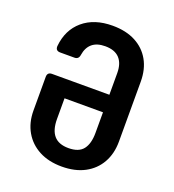

<svg xmlns="http://www.w3.org/2000/svg" viewBox="-136 -846 872 961"><g transform="rotate(20 300.0 -365.0)"><path d="M300.6 10Q230.9 10 179.8 -16.9Q128.7 -43.8 100.6 -92.4Q72.4 -141.1 72.4 -205.9V-384.7Q72.4 -409.4 97.1 -409.4H402.4V-524.6Q402.4 -576 376.9 -603.4Q351.4 -630.7 300.6 -630.7Q256.5 -630.7 231.5 -609.6Q206.5 -588.4 200.3 -548.2Q197.1 -524.1 174.6 -524.1H98.9Q73 -524.1 74.6 -549.8Q83 -637.8 142.9 -688.9Q202.9 -740 300.6 -740Q371.7 -740 422.3 -713.5Q472.9 -687.1 500.2 -638.9Q527.6 -590.7 527.6 -524.1V-205.9Q527.6 -141.1 500 -92.4Q472.5 -43.8 421.7 -16.9Q370.9 10 300.6 10ZM300.6 -88.4Q355.6 -88.4 379 -118.7Q402.4 -149 402.4 -205.9V-316H188.8L197.6 -325.1V-205.9Q197.6 -147.3 223 -117.8Q248.4 -88.4 300.6 -88.4Z"/></g></svg>

Font: Pitagon Sans Mono
Style: Regular
Weight: 400
Monospace: yes
Designer: Travis Tran
Foundry: Pitagon
Version: Version 1.001;gftools[0.9.26]